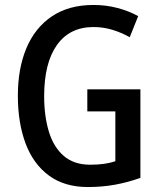

<svg xmlns="http://www.w3.org/2000/svg" viewBox="-20 -744 646 774"><path d="M332 -384H546V-27Q496 -9 444 0.5Q392 10 334 10Q240 10 177 -36.5Q114 -83 83 -166Q52 -249 52 -358Q52 -468 86.5 -550Q121 -632 189 -678Q257 -724 357 -724Q407 -724 453 -712Q499 -700 537 -679L503 -594Q469 -613 432.5 -624Q396 -635 357 -635Q261 -635 209.5 -562.5Q158 -490 158 -356Q158 -276 177 -213.5Q196 -151 237 -115.5Q278 -80 344 -80Q375 -80 399.5 -83.5Q424 -87 445 -94V-295H332Z"/></svg>

Font: Noto Sans Ethiopic Condensed Medium
Style: Regular
Weight: 500
Width: 3
Designer: Monotype Design Team
Foundry: Monotype Imaging Inc.
Version: Version 2.102; ttfautohint (v1.8.4.7-5d5b)